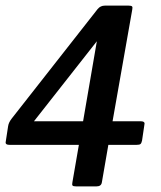

<svg xmlns="http://www.w3.org/2000/svg" viewBox="-29 -531 573 684"><path d="M472 -99Q486 -99 486 -91Q486 -88 485 -84L477 -30Q475 -21 471.5 -18Q468 -15 458 -15H357L334 118Q332 133 315 133H242Q232 133 229.5 130Q227 127 229 118L252 -15H5Q-9 -15 -9 -23Q-9 -26 -8 -30L0 -82Q2 -95 13 -109L319 -499Q329 -511 345 -511H429Q439 -511 441.5 -508Q444 -505 442 -496L372 -99ZM316 -384 92 -99H267Z"/></svg>

Font: Crete Round
Style: Italic
Weight: 400
Designer: Veronika Burian
Foundry: TypeTogether
Version: Version 1.001; ttfautohint (v1.6)